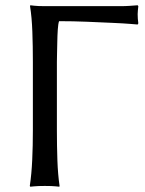

<svg xmlns="http://www.w3.org/2000/svg" viewBox="-20 -707 550 730"><path d="M196.3 -471.7V-212.4Q196.3 -152.8 198.2 -97.7Q200.2 -42.5 206.5 0L205.6 2.9Q205.6 2.9 191.9 1.5Q178.2 0 150.4 0Q124 0 109.6 1.5Q95.2 2.9 95.2 2.9L93.3 0Q100.1 -45.4 102.5 -99.1Q105 -152.8 105 -212.4V-471.7Q105 -531.2 103 -586.2Q101.1 -641.1 94.2 -683.6L95.2 -687Q95.2 -687 109.6 -685.3Q124 -683.6 150.4 -683.6H439.9Q457 -683.6 473.9 -684.8Q490.7 -686 503.4 -687L505.9 -683.6Q504.9 -672.9 504.2 -667.2Q503.4 -661.6 503.4 -653.3Q503.4 -635.3 505.9 -618.2L503.4 -613.8Q503.4 -613.8 476.8 -616Q450.2 -618.2 406.7 -620.1Q363.3 -622.1 310.5 -624.3Q257.8 -626.5 204.6 -626.5Q201.2 -617.2 199.7 -594.7Q198.2 -572.3 197.8 -546.4Q197.3 -520.5 196.8 -499.3Q196.3 -478 196.3 -471.7Z"/></svg>

Font: Kurinto Seri
Style: Regular
Weight: 400
Designer: Kurinto was developed by Clint Goss from a range of fonts that are compatible with the SIL Open Font License Version 1.1
Foundry: Clinton F. Goss
Version: Version 2.196; July 25, 2020